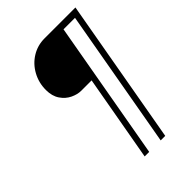

<svg xmlns="http://www.w3.org/2000/svg" viewBox="-226 -793 957 957"><g transform="rotate(-45 252.5 -314.5)"><path d="M292 -385H219Q193 -385 164.5 -398.5Q136 -412 116.5 -440.5Q97 -469 97 -512Q97 -563 120.5 -606Q144 -649 184.5 -674Q225 -699 274 -699H492L356 70H324L454 -664H373L243 70H211Z"/></g></svg>

Font: KoHo ExtraLight
Style: Italic
Weight: 275
Italic angle: -10°
Version: Version 1.000; ttfautohint (v1.6)